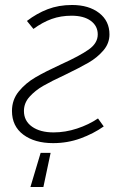

<svg xmlns="http://www.w3.org/2000/svg" viewBox="-20 -561 459 770"><path d="M143 52H183L154 189H102ZM28 -116Q28 -161 55.5 -194.5Q83 -228 122.5 -251Q162 -274 225 -303Q300 -337 336 -362.5Q372 -388 372 -423Q372 -457 344 -477.5Q316 -498 267 -498Q224 -498 187.5 -485Q151 -472 114 -445L88 -477Q127 -507 171 -524Q215 -541 269 -541Q336 -541 377.5 -509Q419 -477 419 -423Q419 -387 394.5 -358.5Q370 -330 335.5 -310Q301 -290 241 -261Q185 -235 153 -216.5Q121 -198 98.5 -173Q76 -148 76 -116Q76 -76 108.5 -53Q141 -30 195 -30Q242 -30 289 -45.5Q336 -61 373 -86L396 -54Q355 -25 303 -6Q251 13 193 13Q119 13 73.5 -21Q28 -55 28 -116Z"/></svg>

Font: Nebula Sans Light
Style: Regular
Weight: 300
Italic angle: -9°
Designer: Paul D. Hunt for Adobe (as Source Sans)
Foundry: Nebula Entertainment & Broadcasting LLC
Version: Version 1.010